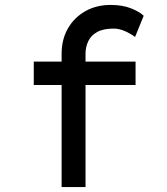

<svg xmlns="http://www.w3.org/2000/svg" viewBox="-20 -759 676 779"><path d="M230 0V-541Q230 -599 255.5 -643.5Q281 -688 326 -713.5Q371 -739 429 -739Q477 -739 512 -725Q547 -711 563 -695L528 -609Q511 -622 487.5 -632.5Q464 -643 441 -643Q399 -643 374 -629Q349 -615 338 -591.5Q327 -568 327 -541V0H278Q269 0 257 0Q245 0 230 0ZM117 -414V-509H530V-414Z"/></svg>

Font: Lexend Peta
Style: Regular
Weight: 400
Designer: Bonnie Shaver-Troup, Thomas Jockin
Foundry: Lexend
Version: Version 1.007